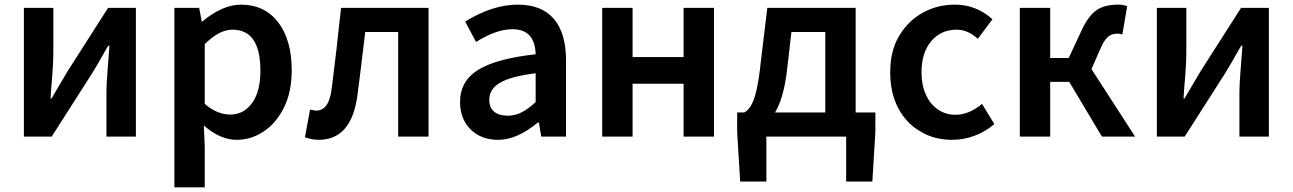

<svg xmlns="http://www.w3.org/2000/svg" viewBox="-20 -589 5575 828"><path d="M83 -555H210V-364Q210 -309 201 -210L198 -164H202L271 -281L446 -555H566V0H439V-191Q439 -228 444 -286L452 -392H447Q444 -388 441.5 -383Q439 -378 435 -372Q400 -309 378 -274L203 0H83Z M732 -555H839L850 -496H852Q940 -569 1019 -569Q1121 -569 1179.5 -493Q1238 -417 1238 -286Q1238 -191 1204 -124Q1171 -58 1117 -22Q1063 14 1001 14Q929 14 859 -48L863 45V219H732ZM1103 -284Q1103 -461 983 -461Q954 -461 925 -446Q896 -431 863 -399V-141Q916 -95 973 -95Q1031 -95 1067 -144.5Q1103 -194 1103 -284Z M1295 3 1317 -116 1330 -114Q1338 -112 1344 -112Q1400 -112 1411 -211L1432 -384Q1444 -498 1451 -555H1828V0H1697V-451H1555L1547 -384Q1530 -241 1521 -175Q1495 14 1354 14Q1325 14 1295 3Z M1964 -149Q1964 -239 2041.5 -287.5Q2119 -336 2290 -355Q2287 -463 2190 -463Q2120 -463 2033 -408L1986 -496Q2104 -569 2213 -569Q2316 -569 2368.5 -507.5Q2421 -446 2421 -329V0H2314L2304 -61H2300Q2210 14 2128 14Q2055 14 2009.5 -31Q1964 -76 1964 -149ZM2290 -149V-273Q2184 -260 2137 -232.5Q2090 -205 2090 -159Q2090 -124 2111.5 -107Q2133 -90 2170 -90Q2201 -90 2229.5 -104.5Q2258 -119 2290 -149Z M2577 -555H2708V-343H2928V-555H3059V0H2928V-228H2708V0H2577Z M3285 194H3172L3159 -19V-104H3755V-19L3742 194H3629V0H3285ZM3539 -451H3393L3375 -295Q3360 -156 3314 -91Q3274 -35 3208 -28L3190 -104Q3205 -112 3217 -131Q3246 -175 3261 -323L3289 -555H3670V-39H3539Z M3951 -21Q3889 -56 3854 -122Q3819 -188 3819 -277Q3819 -371 3858 -435Q3897 -500 3960 -534.5Q4023 -569 4098 -569Q4190 -569 4260 -506L4197 -422Q4174 -442 4152 -451.5Q4130 -461 4105 -461Q4038 -461 3996 -411.5Q3954 -362 3954 -277Q3954 -223 3972.5 -181.5Q3991 -140 4024.5 -117Q4058 -94 4100 -94Q4159 -94 4215 -141L4268 -54Q4230 -21 4182.5 -3.5Q4135 14 4087 14Q4009 14 3951 -21Z M4378 -555H4509V-339H4589L4641 -451Q4662 -498 4687 -526Q4709 -550 4737 -559.5Q4765 -569 4802 -569Q4826 -569 4841 -562L4820 -440Q4811 -444 4800 -444Q4775 -444 4758.5 -430.5Q4742 -417 4725 -378L4687 -291L4875 0H4732L4591 -236H4509V0H4378Z M4969 -555H5096V-364Q5096 -309 5087 -210L5084 -164H5088L5157 -281L5332 -555H5452V0H5325V-191Q5325 -228 5330 -286L5338 -392H5333Q5330 -388 5327.5 -383Q5325 -378 5321 -372Q5286 -309 5264 -274L5089 0H4969Z"/></svg>

Font: Merged Yaku Han JP SemiBold
Style: Regular
Weight: 600
Designer: Ryoko NISHIZUKA 西塚涼子 (kana, bopomofo & ideographs); Paul D. Hunt (Latin, Greek & Cyrillic); Sandoll Communications 산돌커뮤니
Foundry: Adobe
Version: Version 2.004